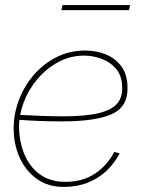

<svg xmlns="http://www.w3.org/2000/svg" viewBox="-20 -726 567 756"><path d="M230 10Q171 10 127.5 -20Q84 -50 60 -100Q36 -150 34 -210Q32 -269 52 -325.5Q72 -382 110 -427.5Q148 -473 200.5 -500Q253 -527 315 -527Q360 -527 397.5 -511.5Q435 -496 458 -464.5Q481 -433 482 -385Q485 -306 421 -277Q357 -248 225 -248Q184 -248 140.5 -249.5Q97 -251 43 -255L51 -274Q107 -271 148.5 -269.5Q190 -268 228 -268Q317 -268 368.5 -280.5Q420 -293 441.5 -318.5Q463 -344 461 -383Q460 -428 437 -455Q414 -482 380 -494.5Q346 -507 311 -507Q256 -507 208.5 -481Q161 -455 126 -413Q91 -371 72.5 -320.5Q54 -270 55 -221Q57 -161 78.5 -113Q100 -65 140 -37.5Q180 -10 237 -10Q305 -10 353.5 -42Q402 -74 430 -128L451 -122Q430 -82 398.5 -52.5Q367 -23 325 -6.5Q283 10 230 10ZM222 -686 226 -706H492L488 -686Z"/></svg>

Font: Raleway Thin Thin
Style: Italic
Weight: 250
Italic angle: -12°
Version: Version 4.026